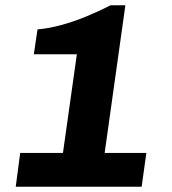

<svg xmlns="http://www.w3.org/2000/svg" viewBox="-20 -712 655 732"><path d="M40 0 57 -129H220L273 -505H109L123 -600Q163 -603 211.5 -616Q260 -629 309.5 -649.5Q359 -670 402 -692H458L379 -129H538L520 0Z"/></svg>

Font: Chivo Medium
Style: Bold Italic
Weight: 700
Italic angle: -8.05°
Version: Version 2.002